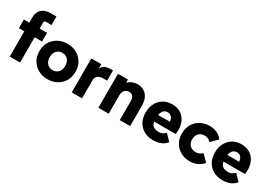

<svg xmlns="http://www.w3.org/2000/svg" viewBox="18 -1567 3402 2414"><g transform="rotate(30 1719.0 -360.0)"><path d="M104 0V-573Q104 -647 150.5 -688.5Q197 -730 276 -730H361V-606H274Q266 -606 260 -600Q254 -594 254 -586V0ZM25 -367V-493H361V-367Z M655 10Q581 10 521.5 -22Q462 -54 427.5 -111Q393 -168 393 -242V-252Q393 -326 427.5 -382.5Q462 -439 521.5 -471Q581 -503 655 -503Q729 -503 788 -471Q847 -439 881.5 -382.5Q916 -326 916 -252V-242Q916 -168 881.5 -111Q847 -54 788 -22Q729 10 655 10ZM655 -121Q688 -121 713.5 -136.5Q739 -152 753 -179.5Q767 -207 767 -242V-252Q767 -287 753 -314Q739 -341 713.5 -356.5Q688 -372 655 -372Q622 -372 597 -356.5Q572 -341 557.5 -314Q543 -287 543 -252V-242Q543 -207 557.5 -179.5Q572 -152 597 -136.5Q622 -121 655 -121Z M1004 0V-493H1149V-334H1131Q1131 -397 1150.5 -433Q1170 -469 1203.5 -483.5Q1237 -498 1278 -498H1316V-350H1265Q1211 -350 1182.5 -327.5Q1154 -305 1154 -265V0Z M1391 0V-493H1536V-355H1496Q1506 -402 1526 -431Q1546 -460 1571.5 -475.5Q1597 -491 1623.5 -497Q1650 -503 1671 -503Q1754 -503 1803 -448Q1852 -393 1852 -297V0H1702V-272Q1702 -322 1682 -344.5Q1662 -367 1627 -367Q1602 -367 1582.5 -355.5Q1563 -344 1552 -322Q1541 -300 1541 -268V0Z M2187 10Q2112 10 2055.5 -21.5Q1999 -53 1967 -110Q1935 -167 1935 -243V-253Q1935 -323 1965 -379.5Q1995 -436 2049 -469.5Q2103 -503 2175 -503Q2253 -503 2307.5 -465.5Q2362 -428 2386.5 -360Q2411 -292 2399 -200H2043V-297H2320L2253 -249Q2261 -294 2252.5 -324.5Q2244 -355 2224 -371Q2204 -387 2176 -387Q2143 -387 2122.5 -369Q2102 -351 2092.5 -321Q2083 -291 2083 -253V-223Q2083 -191 2095.5 -166.5Q2108 -142 2133 -128.5Q2158 -115 2195 -115Q2231 -115 2253 -126.5Q2275 -138 2294 -158L2379 -71Q2348 -30 2299 -10Q2250 10 2187 10Z M2723 10Q2648 10 2589 -22Q2530 -54 2496 -111Q2462 -168 2462 -242V-252Q2462 -327 2496.5 -383.5Q2531 -440 2590 -471.5Q2649 -503 2723 -503Q2779 -503 2828.5 -479.5Q2878 -456 2907 -415L2816 -324Q2799 -346 2774.5 -356Q2750 -366 2724 -366Q2693 -366 2667 -352.5Q2641 -339 2626 -313.5Q2611 -288 2611 -252V-242Q2611 -206 2626.5 -180.5Q2642 -155 2668.5 -141Q2695 -127 2726 -127Q2750 -127 2775 -136Q2800 -145 2821 -167L2910 -78Q2881 -38 2830 -14Q2779 10 2723 10Z M3193 10Q3118 10 3061.5 -21.5Q3005 -53 2973 -110Q2941 -167 2941 -243V-253Q2941 -323 2971 -379.5Q3001 -436 3055 -469.5Q3109 -503 3181 -503Q3259 -503 3313.5 -465.5Q3368 -428 3392.5 -360Q3417 -292 3405 -200H3049V-297H3326L3259 -249Q3267 -294 3258.5 -324.5Q3250 -355 3230 -371Q3210 -387 3182 -387Q3149 -387 3128.5 -369Q3108 -351 3098.5 -321Q3089 -291 3089 -253V-223Q3089 -191 3101.5 -166.5Q3114 -142 3139 -128.5Q3164 -115 3201 -115Q3237 -115 3259 -126.5Q3281 -138 3300 -158L3385 -71Q3354 -30 3305 -10Q3256 10 3193 10Z"/></g></svg>

Font: SUSE ExtraBold
Style: Regular
Weight: 800
Designer: Rene Bieder
Foundry: SUSE
Version: Version 1.000